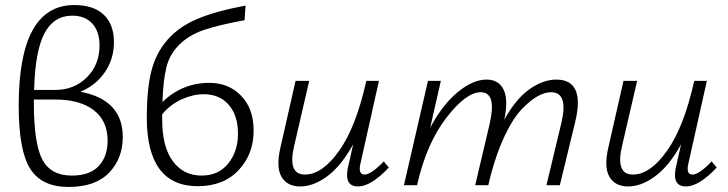

<svg xmlns="http://www.w3.org/2000/svg" viewBox="-20 -733 2882 760"><path d="M298 -370Q466 -338 466 -191Q466 -106 412 -49.5Q358 7 251 7Q145 7 99.5 -65Q54 -137 54 -314Q54 -713 274 -713Q351 -713 391 -674.5Q431 -636 431 -566Q431 -499 394.5 -446.5Q358 -394 298 -370ZM266 -671Q193 -671 156 -601Q119 -531 115 -377H198Q274 -377 324 -427Q374 -477 374 -553Q374 -608 345.5 -639.5Q317 -671 266 -671ZM264 -38Q336 -38 371 -76Q406 -114 406 -176Q406 -255 351 -297Q296 -339 199 -339H114V-327Q114 -165 147.5 -101.5Q181 -38 264 -38Z M809 -405Q885 -405 934.5 -354Q984 -303 984 -216Q984 -123 924.5 -59.5Q865 4 763 4Q561 4 561 -268Q561 -379 579 -451Q597 -523 643 -575.5Q689 -628 762 -658.5Q835 -689 952 -711L948 -653Q844 -634 786 -614Q728 -594 690 -556.5Q652 -519 639 -468Q626 -417 623 -329Q701 -405 809 -405ZM778 -38Q845 -38 883.5 -86Q922 -134 922 -204Q922 -276 885.5 -318Q849 -360 787 -360Q744 -360 699.5 -340Q655 -320 622 -281V-259Q622 -152 664 -95Q706 -38 778 -38Z M1499 -94 1519 -70Q1449 5 1397 5Q1342 5 1357 -69L1378 -162Q1332 -78 1277 -36.5Q1222 5 1168 5Q1117 5 1094.5 -33Q1072 -71 1090 -149L1150 -413H1204L1144 -154Q1118 -42 1187 -42Q1256 -42 1323 -137Q1390 -232 1430 -413H1480L1406 -82Q1398 -42 1423 -42Q1449 -42 1499 -94Z M2182 -418Q2297 -418 2257 -251L2196 0H2143L2202 -246Q2231 -368 2161 -368Q2136 -368 2107 -351.5Q2078 -335 2044.5 -300Q2011 -265 1978.5 -197Q1946 -129 1922 -38L1913 0H1861L1919 -246Q1933 -311 1923 -339.5Q1913 -368 1883 -368Q1825 -368 1747 -267Q1669 -166 1632 -5L1631 0H1579L1674 -413H1725L1683 -228Q1732 -319 1792 -368.5Q1852 -418 1906 -418Q1954 -418 1973.5 -378Q1993 -338 1976 -259Q2022 -342 2076 -380Q2130 -418 2182 -418Z M2797 -94 2817 -70Q2747 5 2695 5Q2640 5 2655 -69L2676 -162Q2630 -78 2575 -36.5Q2520 5 2466 5Q2415 5 2392.5 -33Q2370 -71 2388 -149L2448 -413H2502L2442 -154Q2416 -42 2485 -42Q2554 -42 2621 -137Q2688 -232 2728 -413H2778L2704 -82Q2696 -42 2721 -42Q2747 -42 2797 -94Z"/></svg>

Font: EauTestInfant Semilight
Style: Italic
Weight: 300
Italic angle: -12°
Designer: Christian Thalmann (Catharsis Fonts)
Version: Version 0.001;PS 000.001;hotconv 1.0.88;makeotf.lib2.5.64775